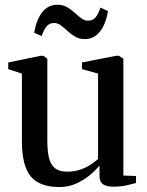

<svg xmlns="http://www.w3.org/2000/svg" viewBox="-20 -762 606 793"><path d="M447.5 9Q420.5 9 405.8 -0.8Q391 -10.5 391 -36V-78.5Q374.5 -58 349.5 -37.5Q324.5 -17 293.2 -3.2Q262 10.5 226 10.5Q142.5 10.5 106.5 -34Q70.5 -78.5 70.5 -178V-458L14 -476.5V-504L147.5 -531.5H159.5L175.5 -519.5V-182Q175.5 -139 182.2 -110.2Q189 -81.5 207 -67.2Q225 -53 258 -53Q286.5 -53 310.2 -61Q334 -69 352.8 -81Q371.5 -93 385 -105.5V-458L318.5 -476.5V-504L459 -531.5H471.5L489.5 -519.5V-37L542 -35L541.5 -6Q525 -1.5 501.5 3.8Q478 9 447.5 9ZM121 -627Q130.5 -681.5 154.8 -712Q179 -742.5 217 -742.5Q239.5 -742.5 256.8 -732.5Q274 -722.5 288.2 -709.5Q302.5 -696.5 315.8 -686.5Q329 -676.5 343.5 -676.5Q362.5 -676.5 374 -689.5Q385.5 -702.5 395 -730.5L426 -716.5Q417 -662 392.5 -631.2Q368 -600.5 330 -600.5Q307.5 -600.5 290.5 -610.5Q273.5 -620.5 259.5 -633.5Q245.5 -646.5 232 -656.8Q218.5 -667 203.5 -667Q184.5 -667 173 -653.8Q161.5 -640.5 152 -613Z"/></svg>

Font: Merriweather 96pt Medium
Style: Regular
Weight: 500
Version: Version 2.100